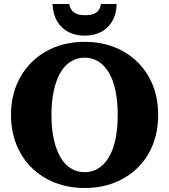

<svg xmlns="http://www.w3.org/2000/svg" viewBox="-20 -929 845 959"><path d="M403 10Q323 10 256 -16Q189 -42 139.5 -90Q90 -138 62.5 -205.5Q35 -273 35 -355Q35 -437 62.5 -504Q90 -571 139.5 -619.5Q189 -668 256 -694Q323 -720 403 -720Q483 -720 550 -694Q617 -668 666.5 -619.5Q716 -571 743 -504Q770 -437 770 -355Q770 -273 743 -205.5Q716 -138 666.5 -90Q617 -42 550 -16Q483 10 403 10ZM403 -69Q440 -69 470.5 -87.5Q501 -106 523 -142.5Q545 -179 556.5 -232.5Q568 -286 568 -355Q568 -424 556.5 -477.5Q545 -531 523 -567.5Q501 -604 470.5 -622.5Q440 -641 403 -641Q366 -641 335 -622.5Q304 -604 282.5 -567.5Q261 -531 249 -477.5Q237 -424 237 -355Q237 -286 249 -232.5Q261 -179 282.5 -142.5Q304 -106 335 -87.5Q366 -69 403 -69ZM403 -751Q448 -751 483 -768.5Q518 -786 539.5 -821Q561 -856 563 -909H484Q481 -888 471 -876Q461 -864 445 -858.5Q429 -853 406 -853Q383 -853 366.5 -858.5Q350 -864 340 -876Q330 -888 326 -909H242Q245 -856 266.5 -821Q288 -786 323 -768.5Q358 -751 403 -751Z"/></svg>

Font: Roboto Serif 36pt
Style: Bold
Weight: 700
Version: Version 1.008